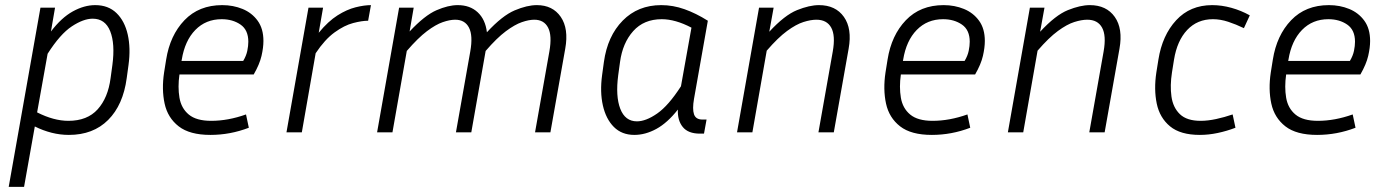

<svg xmlns="http://www.w3.org/2000/svg" viewBox="-20 -517 5410 750"><path d="M249 10Q215 10 181.5 1.5Q148 -7 116 -23L74 213H14L138 -487H195L179 -394Q220 -448 264.5 -472.5Q309 -497 352 -497Q403 -497 435 -466Q467 -435 479 -382Q491 -329 482 -263L475 -212Q461 -107 402.5 -48.5Q344 10 249 10ZM342 -444Q306 -444 260.5 -414Q215 -384 166 -307L125 -78Q190 -45 247 -45Q321 -45 361.5 -90Q402 -135 412 -212L419 -263Q430 -346 410.5 -395Q391 -444 342 -444Z M952 -18Q879 10 802 10Q721 10 678 -23.5Q635 -57 623 -112.5Q611 -168 621 -234L629 -284Q644 -379 700.5 -438Q757 -497 848 -497Q891 -497 927.5 -482Q964 -467 986.5 -436Q1009 -405 1009 -357Q1009 -331 1001.5 -298.5Q994 -266 971 -226H681Q674 -177 681 -135.5Q688 -94 717.5 -69.5Q747 -45 805 -45Q871 -45 941 -70ZM690 -284 689 -279H930Q942 -299 946 -318.5Q950 -338 950 -354Q950 -400 919.5 -421Q889 -442 846 -442Q784 -442 743 -400Q702 -358 690 -284Z M1418 -436Q1394 -436 1359.5 -427Q1325 -418 1287 -390.5Q1249 -363 1213 -309L1159 0H1099L1185 -487H1242L1225 -389Q1262 -434 1298.5 -457Q1335 -480 1369 -488.5Q1403 -497 1429 -497Z M1758 -440Q1737 -440 1709.5 -430.5Q1682 -421 1647.5 -395Q1613 -369 1569 -318L1513 0H1453L1539 -487H1596L1580 -394Q1639 -457 1685 -477Q1731 -497 1768 -497Q1816 -497 1846 -469Q1876 -441 1882 -391Q1942 -456 1990.5 -476.5Q2039 -497 2077 -497Q2139 -497 2170.5 -451Q2202 -405 2188 -327L2130 0H2070L2126 -316Q2137 -378 2121 -409Q2105 -440 2067 -440Q2046 -440 2018.5 -430.5Q1991 -421 1956 -395Q1921 -369 1877 -318L1821 0H1761L1817 -316Q1828 -378 1812 -409Q1796 -440 1758 -440Z M2714 5Q2668 5 2647 -21Q2626 -47 2628 -89Q2587 -37 2544 -13.5Q2501 10 2458 10Q2409 10 2378 -21Q2347 -52 2335 -105Q2323 -158 2332 -224L2339 -275Q2353 -376 2412.5 -436.5Q2472 -497 2563 -497Q2609 -497 2654 -481Q2699 -465 2745 -436L2691 -131Q2684 -91 2691 -70.5Q2698 -50 2724 -50H2740L2730 5ZM2395 -224Q2384 -141 2403 -92Q2422 -43 2468 -43Q2503 -43 2547 -73.5Q2591 -104 2640 -180L2681 -409Q2618 -442 2565 -442Q2495 -442 2453.5 -395.5Q2412 -349 2402 -275Z M3169 -440Q3147 -440 3118.5 -431Q3090 -422 3054.5 -396Q3019 -370 2975 -319L2919 0H2859L2945 -487H3002L2985 -393Q3045 -458 3093.5 -477.5Q3142 -497 3179 -497Q3244 -497 3276.5 -451Q3309 -405 3295 -327L3237 0H3177L3233 -316Q3244 -378 3227 -409Q3210 -440 3169 -440Z M3770 -18Q3697 10 3620 10Q3539 10 3496 -23.5Q3453 -57 3441 -112.5Q3429 -168 3439 -234L3447 -284Q3462 -379 3518.5 -438Q3575 -497 3666 -497Q3709 -497 3745.5 -482Q3782 -467 3804.5 -436Q3827 -405 3827 -357Q3827 -331 3819.5 -298.5Q3812 -266 3789 -226H3499Q3492 -177 3499 -135.5Q3506 -94 3535.5 -69.5Q3565 -45 3623 -45Q3689 -45 3759 -70ZM3508 -284 3507 -279H3748Q3760 -299 3764 -318.5Q3768 -338 3768 -354Q3768 -400 3737.5 -421Q3707 -442 3664 -442Q3602 -442 3561 -400Q3520 -358 3508 -284Z M4227 -440Q4205 -440 4176.5 -431Q4148 -422 4112.5 -396Q4077 -370 4033 -319L3977 0H3917L4003 -487H4060L4043 -393Q4103 -458 4151.5 -477.5Q4200 -497 4237 -497Q4302 -497 4334.5 -451Q4367 -405 4353 -327L4295 0H4235L4291 -316Q4302 -378 4285 -409Q4268 -440 4227 -440Z M4718 -442Q4657 -442 4617.5 -400Q4578 -358 4566 -284L4558 -234Q4550 -183 4556 -140Q4562 -97 4589 -71Q4616 -45 4670 -45Q4698 -45 4730.5 -52Q4763 -59 4795 -70L4806 -18Q4772 -5 4736.5 2.5Q4701 10 4667 10Q4591 10 4550.5 -23.5Q4510 -57 4498.5 -112.5Q4487 -168 4497 -234L4505 -284Q4520 -379 4574.5 -438Q4629 -497 4715 -497Q4752 -497 4790 -486.5Q4828 -476 4862 -457L4839 -407Q4808 -422 4777.5 -432Q4747 -442 4718 -442Z M5275 -18Q5202 10 5125 10Q5044 10 5001 -23.5Q4958 -57 4946 -112.5Q4934 -168 4944 -234L4952 -284Q4967 -379 5023.5 -438Q5080 -497 5171 -497Q5214 -497 5250.5 -482Q5287 -467 5309.5 -436Q5332 -405 5332 -357Q5332 -331 5324.5 -298.5Q5317 -266 5294 -226H5004Q4997 -177 5004 -135.5Q5011 -94 5040.5 -69.5Q5070 -45 5128 -45Q5194 -45 5264 -70ZM5013 -284 5012 -279H5253Q5265 -299 5269 -318.5Q5273 -338 5273 -354Q5273 -400 5242.5 -421Q5212 -442 5169 -442Q5107 -442 5066 -400Q5025 -358 5013 -284Z"/></svg>

Font: Inria Sans Light
Style: Italic
Weight: 300
Italic angle: -10°
Designer: Black Foundry Team
Foundry: Black Foundry
Version: Version 1.2; ttfautohint (v1.8.3)